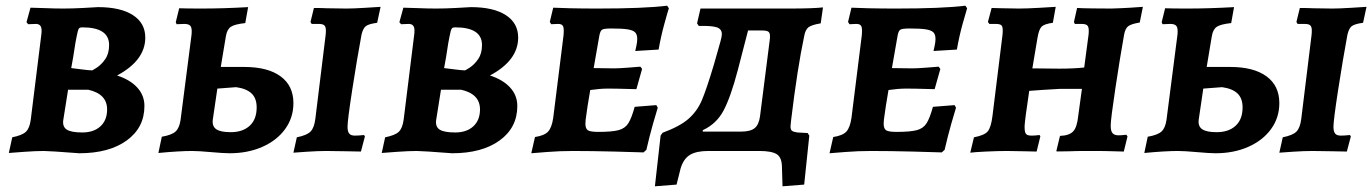

<svg xmlns="http://www.w3.org/2000/svg" viewBox="-20 -530 4817 674"><path d="M11 7 23 -48Q58 -55 71 -67.5Q84 -80 88 -110L125 -408Q126 -414 126 -423Q126 -446 106 -446L79 -445L73 -452L87 -503Q101 -503 137 -501.5Q173 -500 202 -500Q233 -500 271 -502Q309 -504 324 -505Q403 -505 446.5 -477Q490 -449 490 -398Q490 -318 391 -265Q437 -250 462 -222.5Q487 -195 487 -158Q487 -82 425 -37Q363 8 258 8Q154 0 134 0Q105 0 64.5 3Q24 6 11 7ZM302 -283Q302 -281 319 -292Q336 -303 349.5 -322.5Q363 -342 363 -372Q363 -434 269 -434Q261 -434 258 -431Q255 -428 253 -420Q244 -381 237 -330L230 -291Q239 -290 266 -286.5Q293 -283 302 -283ZM202 -108Q199 -85 214.5 -75Q230 -65 269 -65Q309 -65 332.5 -86.5Q356 -108 356 -146Q356 -200 290 -215H219Z M721 4Q677 0 654 0Q610 0 536 7L548 -50Q583 -56 596.5 -68.5Q610 -81 614 -110L652 -405Q653 -411 653 -421Q653 -435 647 -440.5Q641 -446 627 -446L600 -445L597 -452L609 -501Q635 -500 687 -500Q763 -500 851 -505L841 -449Q804 -445 790.5 -436Q777 -427 773 -403L755 -295H837Q920 -295 965 -262Q1010 -229 1010 -168Q1010 -117 981 -77Q952 -37 901 -14.5Q850 8 786 8Q765 8 721 4ZM881 -153Q881 -185 863 -202Q845 -219 809 -224L743 -219L727 -110Q724 -87 739 -76.5Q754 -66 790 -66Q832 -66 856.5 -88.5Q881 -111 881 -153ZM1200 -85Q1200 -68 1206 -61Q1212 -54 1225 -54Q1238 -54 1246.5 -55Q1255 -56 1258 -56L1261 -51L1247 2Q1233 2 1196.5 1Q1160 0 1126 0Q1097 0 1059.5 2.5Q1022 5 1010 6L1022 -48Q1057 -55 1070 -68Q1083 -81 1087 -113L1123 -406Q1124 -413 1124 -423Q1124 -436 1118.5 -441Q1113 -446 1099 -446H1074Q1072 -449 1070 -453L1082 -502Q1110 -502 1128 -501L1196 -500Q1219 -500 1260.5 -502.5Q1302 -505 1316 -506L1304 -450Q1274 -446 1264 -438Q1254 -430 1249 -408Q1233 -322 1216.5 -215Q1200 -108 1200 -85Z M1320 7 1332 -48Q1367 -55 1380 -67.5Q1393 -80 1397 -110L1434 -408Q1435 -414 1435 -423Q1435 -446 1415 -446L1388 -445L1382 -452L1396 -503Q1410 -503 1446 -501.5Q1482 -500 1511 -500Q1542 -500 1580 -502Q1618 -504 1633 -505Q1712 -505 1755.5 -477Q1799 -449 1799 -398Q1799 -318 1700 -265Q1746 -250 1771 -222.5Q1796 -195 1796 -158Q1796 -82 1734 -37Q1672 8 1567 8Q1463 0 1443 0Q1414 0 1373.5 3Q1333 6 1320 7ZM1611 -283Q1611 -281 1628 -292Q1645 -303 1658.5 -322.5Q1672 -342 1672 -372Q1672 -434 1578 -434Q1570 -434 1567 -431Q1564 -428 1562 -420Q1553 -381 1546 -330L1539 -291Q1548 -290 1575 -286.5Q1602 -283 1611 -283ZM1511 -108Q1508 -85 1523.5 -75Q1539 -65 1578 -65Q1618 -65 1641.5 -86.5Q1665 -108 1665 -146Q1665 -200 1599 -215H1528Z M2080 -67Q2128 -67 2151 -73Q2174 -79 2185.5 -97Q2197 -115 2208 -155L2284 -161L2289 -152Q2285 -140 2272.5 -96Q2260 -52 2249 -4L2239 5Q2215 4 2135.5 2Q2056 0 1991 0Q1945 0 1901 3.5Q1857 7 1845 8L1858 -49Q1891 -54 1904 -68Q1917 -82 1922 -116L1958 -404Q1959 -412 1959 -423Q1959 -436 1954.5 -441Q1950 -446 1939 -446L1915 -445L1910 -453L1922 -503Q1938 -502 1982.5 -501Q2027 -500 2078 -500Q2240 -500 2322 -510L2328 -501Q2324 -489 2312 -445.5Q2300 -402 2292 -356L2210 -351Q2211 -355 2214 -369Q2217 -383 2217 -393Q2217 -409 2209.5 -416.5Q2202 -424 2183 -427Q2164 -430 2126 -430Q2101 -430 2094 -426Q2087 -422 2084 -405L2064 -291L2136 -290Q2152 -290 2184.5 -292.5Q2217 -295 2228 -296L2234 -288L2214 -217Q2204 -217 2174.5 -218Q2145 -219 2113 -219Q2087 -219 2052 -214L2043 -160Q2042 -150 2038.5 -128.5Q2035 -107 2035 -96Q2035 -78 2044 -72.5Q2053 -67 2080 -67Z M2757 -107 2755 -87Q2755 -75 2760 -71Q2765 -67 2779 -65L2815 -63L2821 -54L2803 118L2727 124L2725 58Q2725 23 2707 11.5Q2689 0 2646 0H2466Q2424 0 2401.5 14Q2379 28 2369 62L2355 118L2279 124L2299 -54L2306 -64Q2366 -86 2396.5 -112.5Q2427 -139 2443.5 -177.5Q2460 -216 2486 -303L2509 -384Q2514 -402 2514 -410Q2514 -428 2496.5 -434Q2479 -440 2433 -439L2427 -448L2439 -500H2752Q2832 -500 2869 -504L2861 -448Q2830 -443 2818.5 -434.5Q2807 -426 2803 -403Q2779 -290 2757 -107ZM2683 -403Q2683 -415 2677 -419Q2671 -423 2655 -423H2606L2570 -284Q2545 -189 2520 -142Q2495 -95 2447 -73V-68H2581Q2614 -68 2629 -80Q2644 -92 2648 -122L2682 -389Q2683 -395 2683 -403Z M3127 -67Q3175 -67 3198 -73Q3221 -79 3232.5 -97Q3244 -115 3255 -155L3331 -161L3336 -152Q3332 -140 3319.5 -96Q3307 -52 3296 -4L3286 5Q3262 4 3182.5 2Q3103 0 3038 0Q2992 0 2948 3.5Q2904 7 2892 8L2905 -49Q2938 -54 2951 -68Q2964 -82 2969 -116L3005 -404Q3006 -412 3006 -423Q3006 -436 3001.5 -441Q2997 -446 2986 -446L2962 -445L2957 -453L2969 -503Q2985 -502 3029.5 -501Q3074 -500 3125 -500Q3287 -500 3369 -510L3375 -501Q3371 -489 3359 -445.5Q3347 -402 3339 -356L3257 -351Q3258 -355 3261 -369Q3264 -383 3264 -393Q3264 -409 3256.5 -416.5Q3249 -424 3230 -427Q3211 -430 3173 -430Q3148 -430 3141 -426Q3134 -422 3131 -405L3111 -291L3183 -290Q3199 -290 3231.5 -292.5Q3264 -295 3275 -296L3281 -288L3261 -217Q3251 -217 3221.5 -218Q3192 -219 3160 -219Q3134 -219 3099 -214L3090 -160Q3089 -150 3085.5 -128.5Q3082 -107 3082 -96Q3082 -78 3091 -72.5Q3100 -67 3127 -67Z M3879 -89Q3879 -70 3885.5 -62.5Q3892 -55 3906 -55Q3916 -55 3924 -56Q3932 -57 3934 -57L3938 -51L3925 2Q3916 2 3888.5 1Q3861 0 3826 0H3792Q3756 0 3736 1Q3721 1 3704.5 1.5Q3688 2 3688 1L3701 -53Q3733 -54 3747 -68.5Q3761 -83 3765 -123L3778 -218H3700Q3675 -217 3641 -214.5Q3607 -212 3593 -211L3581 -127Q3580 -119 3578 -102Q3576 -85 3577 -76Q3578 -63 3583 -58.5Q3588 -54 3601 -54Q3612 -54 3619.5 -55Q3627 -56 3629 -56Q3630 -55 3631 -53.5Q3632 -52 3632 -51L3619 2Q3607 2 3575.5 1Q3544 0 3515 0Q3483 0 3441.5 2Q3400 4 3386 6L3399 -48Q3436 -55 3447.5 -69Q3459 -83 3464 -123L3499 -406Q3500 -413 3500 -424Q3500 -437 3495 -441.5Q3490 -446 3475 -446H3453L3448 -453L3461 -502Q3471 -502 3499.5 -501Q3528 -500 3557 -500Q3583 -500 3627.5 -502.5Q3672 -505 3686 -506L3676 -450Q3646 -446 3636.5 -436.5Q3627 -427 3622 -397L3604 -290L3698 -289Q3749 -289 3786 -293L3801 -406Q3802 -412 3802 -423Q3802 -436 3796.5 -441Q3791 -446 3777 -446H3753L3750 -453L3761 -502Q3777 -501 3814.5 -500.5Q3852 -500 3881 -500Q3916 -501 3948.5 -503Q3981 -505 3992 -506L3981 -451Q3951 -446 3940.5 -438Q3930 -430 3926 -408Q3912 -330 3895.5 -220.5Q3879 -111 3879 -89Z M4182 4Q4138 0 4115 0Q4071 0 3997 7L4009 -50Q4044 -56 4057.5 -68.5Q4071 -81 4075 -110L4113 -405Q4114 -411 4114 -421Q4114 -435 4108 -440.5Q4102 -446 4088 -446L4061 -445L4058 -452L4070 -501Q4096 -500 4148 -500Q4224 -500 4312 -505L4302 -449Q4265 -445 4251.5 -436Q4238 -427 4234 -403L4216 -295H4298Q4381 -295 4426 -262Q4471 -229 4471 -168Q4471 -117 4442 -77Q4413 -37 4362 -14.5Q4311 8 4247 8Q4226 8 4182 4ZM4342 -153Q4342 -185 4324 -202Q4306 -219 4270 -224L4204 -219L4188 -110Q4185 -87 4200 -76.5Q4215 -66 4251 -66Q4293 -66 4317.5 -88.5Q4342 -111 4342 -153ZM4661 -85Q4661 -68 4667 -61Q4673 -54 4686 -54Q4699 -54 4707.5 -55Q4716 -56 4719 -56L4722 -51L4708 2Q4694 2 4657.5 1Q4621 0 4587 0Q4558 0 4520.5 2.5Q4483 5 4471 6L4483 -48Q4518 -55 4531 -68Q4544 -81 4548 -113L4584 -406Q4585 -413 4585 -423Q4585 -436 4579.5 -441Q4574 -446 4560 -446H4535Q4533 -449 4531 -453L4543 -502Q4571 -502 4589 -501L4657 -500Q4680 -500 4721.5 -502.5Q4763 -505 4777 -506L4765 -450Q4735 -446 4725 -438Q4715 -430 4710 -408Q4694 -322 4677.5 -215Q4661 -108 4661 -85Z"/></svg>

Font: Alegreya SC
Style: Bold Italic
Weight: 700
Italic angle: -7°
Designer: Juan Pablo del Peral
Foundry: Huerta Tipografica
Version: Version 2.007; ttfautohint (v1.6)